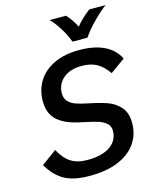

<svg xmlns="http://www.w3.org/2000/svg" viewBox="-135 -1015 902 1118"><g transform="rotate(-15 316.0 -456.5)"><path d="M18 -119 109 -186Q139 -130 178 -105.5Q217 -81 277 -81Q365 -81 414 -115Q463 -149 463 -208Q463 -236 443.5 -253Q424 -270 395 -279Q366 -288 314 -299L274 -308Q192 -328 152.5 -368Q113 -408 113 -478Q113 -546 146 -599Q179 -652 242.5 -682Q306 -712 393 -712Q486 -712 546 -682Q606 -652 632 -597L543 -533Q513 -577 476 -598Q439 -619 385 -619Q314 -619 273 -584Q232 -549 232 -494Q232 -463 249 -445Q266 -427 292 -417.5Q318 -408 362 -399Q432 -385 476 -369.5Q520 -354 551.5 -319Q583 -284 583 -222Q583 -153 546 -100Q509 -47 438 -17.5Q367 12 268 12Q168 12 112.5 -20Q57 -52 18 -119ZM274 -925H372Q401 -896 428 -844Q444 -865 467.5 -887Q491 -909 513 -925H611Q578 -901 534 -857Q490 -813 460 -769H370Q354 -814 325.5 -858.5Q297 -903 274 -925Z"/></g></svg>

Font: KoHo SemiBold
Style: Italic
Weight: 600
Italic angle: -10°
Version: Version 1.000; ttfautohint (v1.6)